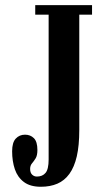

<svg xmlns="http://www.w3.org/2000/svg" viewBox="-20 -720 406 752"><path d="M140 11.5Q98.5 11.5 73.8 -7Q49 -25.5 38.2 -57Q27.5 -88.5 27.5 -127.5Q27.5 -162 41.8 -177.2Q56 -192.5 78 -192.5Q99 -192.5 112.8 -178.8Q126.5 -165 126.5 -132.5Q126.5 -111 119.5 -99.8Q112.5 -88.5 105.2 -80Q98 -71.5 98 -58.5Q98 -43.5 105.8 -36Q113.5 -28.5 124.5 -28.5Q146.5 -28.5 158.5 -43Q170.5 -57.5 170.5 -95.5V-662.5H118V-700H340.5V-662.5H290.5V-211Q290.5 -150 280.8 -107.8Q271 -65.5 251.8 -39Q232.5 -12.5 204.5 -0.5Q176.5 11.5 140 11.5Z"/></svg>

Font: Imbue Thin 10pt
Style: Bold
Weight: 700
Version: Version 1.102